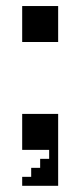

<svg xmlns="http://www.w3.org/2000/svg" viewBox="-20 -486 261 623"><path d="M168.7 -349.7V-466.4H52V-349.7ZM52 0.3H139.5V29.4H110.3V58.6H81.2V87.8H52V116.9H168.7V-116.4H52Z"/></svg>

Font: Stepalange Short
Style: Regular
Weight: 400
Designer: Szymon Furjan
Version: Version 1.001;Fontself Maker 3.5.8